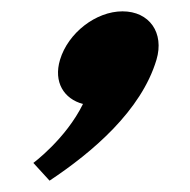

<svg xmlns="http://www.w3.org/2000/svg" viewBox="-20 -186 338 342"><path d="M198.2 -165.8C151 -165.8 101.3 -127.5 86.9 -79.5C75 -39.8 93.8 -9.8 127.8 -0.8C97.2 61.5 39.4 104.2 39.4 104.2L68.3 135.8C145 84.8 231.5 11.2 258.7 -79.5C273 -127.5 246.2 -165.8 198.2 -165.8Z"/></svg>

Font: Hussar
Style: BdSuprExtOblThree
Weight: 700
Foundry: Cannot Into Space Fonts
Version: Version 2.00